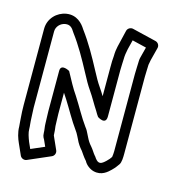

<svg xmlns="http://www.w3.org/2000/svg" viewBox="-111 -781 826 929"><g transform="rotate(15 302.0 -316.5)"><path d="M154 -92C154 -73.3 162 -64.5 163.2 -61.8L177.9 -28.9L110.7 0.2L96.1 -32.5C88.5 -52.7 81 -73.1 81 -92C81 -107.5 78 -123.1 78 -132C78 -150 75 -177.3 75 -198V-579C75 -603.8 94.5 -624 118.4 -627.8C141.4 -631.4 153.2 -619.8 165.6 -599.1C166 -598.4 166.6 -597.5 167 -597C206.5 -544.4 238.2 -487.5 272 -424.2C288.8 -392.8 299.5 -372.6 317.5 -346.7C336.2 -320.2 351.7 -290.1 371.5 -260.1C377.7 -249 381.7 -242.6 387.8 -234.3C387.8 -234.3 433 -203 433 -249V-481C433 -510 435 -519.8 435 -536C435 -571.2 446.3 -606.7 453.4 -635.8L524.5 -618.7L513.8 -577.2C511 -566.5 508 -556.9 508 -544V-542C508 -521.2 506 -512.1 506 -481V-95C506 -85.3 504.9 -73.5 503.5 -65.2C495.7 -54.4 495.2 -52.6 483.1 -41C460.9 -19.5 447.4 -14 429.3 -38.2C425.3 -45 423 -47.2 420.1 -50.3C412.5 -58.8 403.2 -75.8 392.7 -87.6C380.3 -101.5 374.1 -111.6 366.4 -127.2L358.4 -143.2C354.9 -150.1 350.3 -160.8 340.6 -172.5C311.2 -212.8 287.9 -258.1 257.7 -305C235.4 -336.6 216.9 -372.7 194.9 -413C194.9 -413 148 -440.2 148 -401V-199C148 -177.6 150 -153.5 150 -137C150 -123.5 154 -106.6 154 -92ZM200 -138.6C199.9 -156.7 198 -181.3 198 -199V-305C203.6 -295.8 209.4 -286.8 216.3 -277C243.6 -234.4 268.5 -186.4 300.8 -142.2C306.7 -134.3 306 -134.5 313.9 -120.2L321.4 -105.4C330 -86.1 340.6 -71.1 354.4 -55.4C362.1 -44.6 372.2 -28.7 383.4 -16.3C383.9 -15.7 385.6 -13.9 385.7 -13.8C395.2 4.8 415.3 19.8 434.3 24.7C476.5 35.6 503.6 8.7 517.9 -5C534.2 -20.8 539.3 -29.8 547 -40C555.6 -51.4 556 -78.1 556 -95V-481C556 -509.1 557.9 -515.8 558 -541.5C559.5 -549.1 561 -556.9 562.5 -565.8L579.2 -630.8C582.8 -644.6 574 -658.1 560.9 -661.3L440.9 -690.3C428.7 -693.2 414.1 -685.7 410.7 -671.9C403.9 -644 397 -616.3 390.6 -587.4C387.6 -574.1 385.3 -559.1 385 -537.6C383.2 -522 383 -506.7 383 -481V-337.1C376.2 -348.4 367.2 -363 358.5 -375.3C342.5 -398.3 332.9 -416.3 316 -447.8C282.2 -511.2 250.4 -568.8 207.8 -626C192.6 -650.7 162.3 -685.3 110.6 -677.2C65 -670 25 -631.1 25 -579V-198C25 -176.4 26.2 -151.2 28 -130.8C28.2 -117.6 31 -99.3 31 -92C31 -60.5 41.7 -31.7 50.2 -12.8L75.2 43.2C80.1 54.2 94.8 61.6 107.9 55.9L220.9 6.9C233.9 1.3 239.3 -13.9 233.8 -26.2L209.1 -81.5C207.2 -86.2 204.9 -90.7 204 -93.2C203.8 -110.4 201.4 -127.2 200 -138.6Z"/></g></svg>

Font: Tape
Style: Regular
Weight: 500
Foundry: Cannot Into Space Fonts
Version: Version 0.97